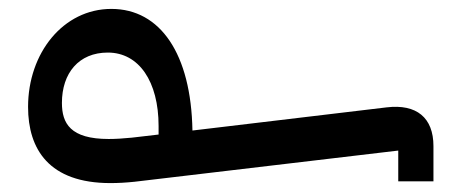

<svg xmlns="http://www.w3.org/2000/svg" viewBox="-20 -407 1033 431"><path d="M874 0H953V-79C953 -143 915 -174 848 -166L412 -114C409 -286 340 -387 230 -387C122 -387 43 -288 43 -167C43 -72 90 4 228 4C245 4 263 3 282 1L874 -69ZM119 -176C119 -243 157 -289 222 -289C292 -289 336 -224 336 -124V-105L276 -98C256 -96 239 -95 224 -95C138 -95 119 -130 119 -176Z"/></svg>

Font: IBM Plex Arabic Text
Style: Regular
Weight: 450
Designer: Mike Abbink, Paul van der Laan, Pieter van Rosmalen, Wael Morcos, Khajak Apelian
Foundry: Bold Monday
Version: Version 1.0